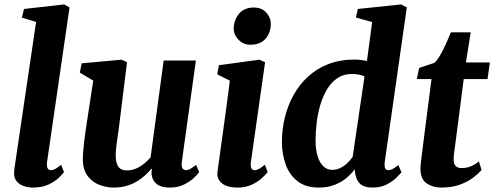

<svg xmlns="http://www.w3.org/2000/svg" viewBox="-20 -837 2232 867"><path d="M192.5 -105.5Q190 -88.5 194.5 -78.5Q199 -68.5 210 -68.5Q218 -68.5 227.5 -73Q237 -77.5 256 -93L269 -60Q264 -53 247.2 -36Q230.5 -19 200.8 -4.5Q171 10 127 10Q108 10 88.5 3.5Q69 -3 56.2 -17.2Q43.5 -31.5 43.5 -55Q43.5 -61 44.2 -68Q45 -75 46 -81.8Q47 -88.5 47.5 -92L143 -738L78.5 -757.5L88.5 -796.5L270 -817L294 -803.5Z M492.5 10Q462 10 430.2 -1.8Q398.5 -13.5 376.8 -41Q355 -68.5 354 -116Q354 -133.5 355.8 -154.5Q357.5 -175.5 360.2 -198.8Q363 -222 366.5 -246Q370 -270 373.5 -292.5L401 -473L340.5 -509L348.5 -551L529.5 -567.5L553.5 -556L520.5 -288.5Q518 -267 514.8 -245.2Q511.5 -223.5 508.8 -203.5Q506 -183.5 504.2 -166.8Q502.5 -150 502.5 -137.5Q502.5 -112 508.2 -96.5Q514 -81 525.2 -74.2Q536.5 -67.5 553.5 -67.5Q574.5 -67.5 594 -75.8Q613.5 -84 630.2 -97.5Q647 -111 660 -126.5L719 -563.5H864.5L801 -105.5Q798.5 -86 804 -77.2Q809.5 -68.5 820 -68.5Q829 -68.5 838 -73.5Q847 -78.5 865.5 -92.5L879.5 -60Q874.5 -52 857.2 -35.2Q840 -18.5 812 -4.2Q784 10 747.5 10Q709 10 689.2 -4.8Q669.5 -19.5 665.5 -44Q665 -47 664.5 -50.5Q664 -54 664.2 -58Q664.5 -62 665 -66.2Q665.5 -70.5 666 -74.5L664 -75.5Q651 -60 634.8 -45Q618.5 -30 597.5 -17.5Q576.5 -5 550.8 2.5Q525 10 492.5 10Z M1052 10Q1020.5 10 999.5 1Q978.5 -8 969 -23.8Q959.5 -39.5 962 -60.5Q965 -83.5 969.5 -115Q974 -146.5 979.2 -185.8Q984.5 -225 991 -270.8Q997.5 -316.5 1004.2 -367.2Q1011 -418 1018 -472.5L961 -501.5L968.5 -542.5L1151.5 -567.5L1177 -556L1113 -105.5Q1110.5 -87.5 1114.8 -78Q1119 -68.5 1129.5 -68.5Q1138.5 -68.5 1148.8 -74Q1159 -79.5 1176 -93L1189 -60Q1183.5 -53 1166.2 -36Q1149 -19 1120.2 -4.5Q1091.5 10 1052 10ZM1109 -635Q1078.5 -635 1056 -658.8Q1033.5 -682.5 1035.5 -712.5Q1037.5 -750.5 1061 -776.8Q1084.5 -803 1126 -803Q1162 -803 1182.5 -780.2Q1203 -757.5 1203 -729Q1202.5 -690 1179.5 -662.5Q1156.5 -635 1109 -635Z M1717.5 -106.5Q1715 -88.5 1718.8 -78.5Q1722.5 -68.5 1733.5 -68.5Q1741.5 -68.5 1751.5 -73.2Q1761.5 -78 1779 -91.5L1793 -58.5Q1787 -52 1770.5 -35.2Q1754 -18.5 1726.8 -4.2Q1699.5 10 1662 10Q1624 10 1605.2 -8Q1586.5 -26 1583 -61L1582 -73Q1568 -53.5 1545.5 -34.2Q1523 -15 1491.5 -2.5Q1460 10 1420 10Q1360 10 1323.2 -19Q1286.5 -48 1269.8 -95Q1253 -142 1253 -196.5Q1253 -251.5 1266 -305.5Q1279 -359.5 1305 -406.8Q1331 -454 1370 -490.2Q1409 -526.5 1461.8 -547.2Q1514.5 -568 1581 -568Q1594 -568 1608.5 -566.2Q1623 -564.5 1637 -561.5L1660.5 -737.5L1587 -758L1596 -796.5L1791 -817L1817 -803.5ZM1626 -492Q1614 -497.5 1599.5 -500.2Q1585 -503 1569 -503Q1532 -503 1504.2 -484.5Q1476.5 -466 1457.5 -434.8Q1438.5 -403.5 1426.8 -364.5Q1415 -325.5 1410 -283.5Q1405 -241.5 1405 -202.5Q1405 -163.5 1413.8 -133.5Q1422.5 -103.5 1439.5 -86.8Q1456.5 -70 1479.5 -70Q1499.5 -70 1516.8 -78.5Q1534 -87 1548.2 -100.5Q1562.5 -114 1572.5 -128.5Z M2036 -186.5Q2034 -170.5 2032.2 -158.2Q2030.5 -146 2029.5 -136.2Q2028.5 -126.5 2028.5 -117Q2028.5 -97.5 2037.2 -87.8Q2046 -78 2063.5 -78Q2086.5 -78 2105.8 -85.8Q2125 -93.5 2142.5 -108.5L2154.5 -69Q2141 -53.5 2117.2 -35.2Q2093.5 -17 2057.5 -3.5Q2021.5 10 1971 10Q1934.5 10 1906.5 -9Q1878.5 -28 1878.5 -77Q1878.5 -80.5 1878.8 -85.8Q1879 -91 1880.5 -102Q1882 -113 1884.2 -132.8Q1886.5 -152.5 1890.5 -184L1928.5 -480H1862L1873 -530.5L1941 -553Q1954.5 -565 1968.2 -588.8Q1982 -612.5 1994.2 -640Q2006.5 -667.5 2016 -691H2105.5L2084 -555H2192L2181.5 -480H2074Z"/></svg>

Font: Merriweather ExtraBold
Style: Italic
Weight: 800
Italic angle: -7.8°
Version: Version 2.101